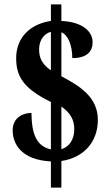

<svg xmlns="http://www.w3.org/2000/svg" viewBox="-20 -780 501 879"><path d="M213 -41V79H261V-43C364 -58 428 -131 428 -231C428 -334 348 -385 261 -431V-632C291 -621 311 -573 311 -514C381 -514 404 -547 404 -587C404 -637 356 -680 261 -684V-760H213V-684C121 -671 54 -610 54 -514C54 -430 87 -375 213 -313V-96C146 -111 125 -168 124 -263C83 -263 38 -240 38 -183C38 -123 76 -48 213 -41ZM213 -634V-458C174 -485 159 -513 159 -554C159 -599 185 -628 213 -634ZM261 -97V-292C303 -263 320 -231 320 -188C320 -144 299 -108 261 -97Z"/></svg>

Font: Noto Serif Tamil ExtraCondensed ExtraBold
Style: Regular
Weight: 800
Width: 2
Designer: Indian Type Foundry, Tom Grace, and the Monotype Design Team
Foundry: Monotype Imaging Inc.
Version: Version 2.004